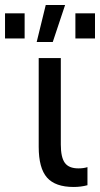

<svg xmlns="http://www.w3.org/2000/svg" viewBox="-80 -739 398 764"><path d="M232 -69Q253 -69 268 -74V-2Q242 5 213 5Q140 5 107 -32.5Q74 -70 74 -155V-508H162V-164Q162 -113 178 -91Q194 -69 232 -69ZM66 -572 102 -719H179L130 -572ZM-60 -586V-686H18V-586ZM220 -586V-686H298V-586Z"/></svg>

Font: CST
Style: Regular
Weight: 400
Version: Version 1.00